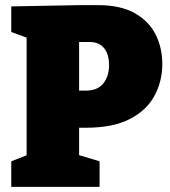

<svg xmlns="http://www.w3.org/2000/svg" viewBox="-20 -730 665 750"><path d="M315 -231H249L289 -261V-95L262 -132L369 -100V0H24V-100L114 -135L84 -95V-612L119 -570L24 -605V-705L293 -710H362Q451 -710 506.5 -678.5Q562 -647 588 -595Q614 -543 614 -480Q614 -413 583.5 -356Q553 -299 487 -265Q421 -231 315 -231ZM329 -566H259L289 -596V-346L249 -376H315Q361 -376 383.5 -404Q406 -432 406 -476Q406 -518 386.5 -542Q367 -566 329 -566Z"/></svg>

Font: Bitter Thin Black
Style: Regular
Weight: 900
Version: Version 3.020